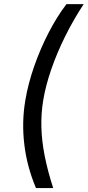

<svg xmlns="http://www.w3.org/2000/svg" viewBox="-20 -791 433 948"><path d="M105 -295.4Q118.2 -375.5 148.4 -462.6Q178.7 -549.8 220.5 -630.4Q262.2 -710.9 308.1 -770.5H393.1Q342.8 -694.3 301.8 -611.6Q260.7 -528.8 232.9 -448Q205.1 -367.2 193.4 -295.9Q182.6 -231 184.3 -163.8Q186 -96.7 200.4 -22.7Q214.8 51.3 242.7 137.7H157.7Q112.8 31.2 99.9 -78.9Q86.9 -189 105 -295.4Z"/></svg>

Font: Inter 17pt
Style: Italic
Weight: 400
Italic angle: -9.3988°
Version: Version 4.001;git-66647c0bb